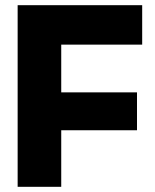

<svg xmlns="http://www.w3.org/2000/svg" viewBox="-20 -720 598 740"><path d="M48 0V-700H528V-548H216V-364H508V-218H216V0Z"/></svg>

Font: Tektur
Style: Bold
Weight: 700
Designer: Adam Jagosz
Foundry: Adam Jagosz
Version: Version 1.005;gftools[0.9.30]